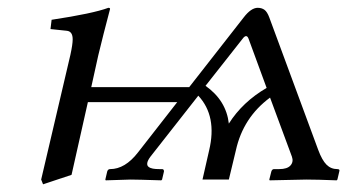

<svg xmlns="http://www.w3.org/2000/svg" viewBox="-20 -462 898 494"><path d="M603 -360.8 508.8 -241.2Q562 -203.6 568.8 -144Q604 -199.7 666 -235.8L620.1 -360.8Q614.7 -377.4 603 -360.8ZM436 -199.2H206.1L164.1 -12.2L90.8 12.2L85.9 0L161.1 -320.8Q167 -347.7 167 -360.8Q167 -381.3 151.9 -382.8L109.9 -387.2L112.8 -411.1Q219.2 -427.2 258.8 -441.9Q263.2 -441.9 263.2 -439Q245.1 -370.6 232.9 -319.8L214.8 -237.8H466.8L606.9 -417Q626 -441.9 643.1 -441.9Q653.3 -441.9 660.4 -436.8Q667.5 -431.6 672.9 -417L798.8 -76.2Q808.6 -49.8 820.1 -38.3Q831.5 -26.9 848.1 -26.9Q855 -26.9 853 -21L848.1 0L846.2 2Q795.9 0 768.1 0L673.8 2L672.9 0L678.2 -21Q680.2 -26.9 685.1 -26.9H698.2Q719.2 -26.9 727.5 -36.4Q735.8 -45.9 731 -59.1L674.8 -210.9Q605.5 -159.7 586.9 -75.2L568.8 0H501L518.1 -75.2Q539.1 -163.1 490.2 -215.8L367.2 -59.1Q359.9 -49.3 358.9 -42.7Q357.9 -36.1 362.3 -32.7Q366.7 -29.3 373.5 -28.1Q380.4 -26.9 390.1 -26.9H397Q401.9 -26.9 401.9 -21L397 0L395 2Q333 0 315.9 0L252 2L251 0L255.9 -21Q257.8 -26.9 263.2 -26.9Q301.8 -26.9 335 -69.8Z"/></svg>

Font: Common Serif
Style: Bold Italic
Weight: 700
Italic angle: -12°
Designer: Philipp H. Poll, Khaled Hosny
Foundry: Stefan Peev, Context Ltd.
Version: Version 1.026